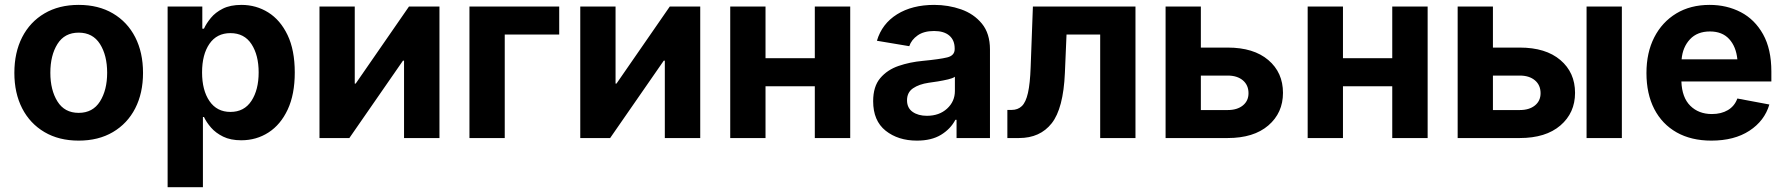

<svg xmlns="http://www.w3.org/2000/svg" viewBox="-20 -573 7411 797"><path d="M306.6 10.7Q224.6 10.7 164.6 -24.7Q104.5 -60.1 72 -123.3Q39.6 -186.5 39.6 -270.5Q39.6 -355 72 -418.5Q104.5 -481.9 164.6 -517.3Q224.6 -552.7 306.6 -552.7Q388.7 -552.7 448.7 -517.3Q508.8 -481.9 541.3 -418.5Q573.7 -355 573.7 -270.5Q573.7 -186.5 541.3 -123.3Q508.8 -60.1 448.7 -24.7Q388.7 10.7 306.6 10.7ZM306.6 -104.5Q365.2 -104.5 395 -151.9Q424.8 -199.2 424.8 -271Q424.8 -343.3 395 -390.4Q365.2 -437.5 306.6 -437.5Q248 -437.5 218.5 -390.4Q189 -343.3 189 -271Q189 -199.2 218.5 -151.9Q248 -104.5 306.6 -104.5Z M675.8 204.1V-545.9H819.8V-454.1H826.7Q836.4 -475.6 855.2 -498.5Q874 -521.5 905 -537.1Q936 -552.7 982.4 -552.7Q1043 -552.7 1093.3 -521.5Q1143.6 -490.2 1173.6 -427.7Q1203.6 -365.2 1203.6 -272Q1203.6 -181.2 1174.3 -118.4Q1145 -55.7 1094.7 -23.2Q1044.4 9.3 981.4 9.3Q937 9.3 906.2 -5.9Q875.5 -21 856.2 -43.2Q836.9 -65.4 826.7 -87.4H822.3V204.1ZM936.5 -108.4Q993.7 -108.4 1023.7 -154.3Q1053.7 -200.2 1053.7 -272.5Q1053.7 -344.2 1023.9 -389.9Q994.1 -435.5 936.5 -435.5Q879.9 -435.5 849.4 -391.1Q818.8 -346.7 818.8 -272.5Q818.8 -198.2 849.6 -153.3Q880.4 -108.4 936.5 -108.4Z M1804.2 0H1657.2V-321.3H1652.8L1430.2 0H1306.2V-545.9H1452.6V-226.1H1456.5L1677.7 -545.9H1804.2Z M2301.3 -545.9V-429.7H2075.2V0H1928.7V-545.9Z M2886.7 0H2739.7V-321.3H2735.4L2512.7 0H2388.7V-545.9H2535.2V-226.1H2539.1L2760.3 -545.9H2886.7Z M3157.7 -545.9V-331.5H3362.3V-545.9H3509.3V0H3362.3V-214.8H3157.7V0H3011.2V-545.9Z M3786.1 10.7Q3708 10.7 3656.2 -30.5Q3604.5 -71.8 3604.5 -152.8Q3604.5 -213.9 3633.8 -248.5Q3663.1 -283.2 3710 -299.3Q3756.8 -315.4 3810.5 -320.3Q3880.9 -327.1 3911.9 -334.7Q3942.9 -342.3 3942.9 -369.1V-371.6Q3942.9 -406.2 3920.7 -425.3Q3898.4 -444.3 3857.4 -444.3Q3814.9 -444.3 3789.1 -426Q3763.2 -407.7 3754.4 -381.3L3620.1 -403.8Q3641.1 -474.6 3703.9 -513.7Q3766.6 -552.7 3857.9 -552.7Q3916.5 -552.7 3969.5 -534.2Q4022.5 -515.6 4055.9 -474.9Q4089.4 -434.1 4089.4 -367.7V0H3950.7V-75.7H3945.8Q3925.8 -37.6 3886.2 -13.4Q3846.7 10.7 3786.1 10.7ZM3827.6 -92.3Q3878.9 -92.3 3911.4 -122.1Q3943.8 -151.9 3943.8 -195.3V-254.4Q3935.1 -248 3915.3 -243.4Q3895.5 -238.8 3873.5 -235.1Q3851.6 -231.4 3835.4 -229.5Q3794.9 -223.6 3770 -206.5Q3745.1 -189.5 3745.1 -156.7Q3745.1 -125 3768.3 -108.6Q3791.5 -92.3 3827.6 -92.3Z M4161.6 0V-116.7H4179.2Q4205.1 -116.7 4221.7 -132.6Q4238.3 -148.4 4247.1 -187.3Q4255.9 -226.1 4258.3 -294.4L4267.6 -545.9H4693.4V0H4546.9V-429.7H4407.2L4400.4 -270Q4394 -122.6 4345.7 -61.3Q4297.4 0 4210 0Z M4964.8 -375.5H5076.2Q5184.1 -375.5 5244.9 -323.7Q5305.7 -272 5305.7 -187.5Q5305.7 -104.5 5244.9 -52.2Q5184.1 0 5076.2 0H4818.4V-545.9H4964.8ZM4964.8 -259.3V-116.2H5076.2Q5115.7 -116.2 5139.2 -135.3Q5162.6 -154.3 5162.6 -186Q5162.6 -219.7 5139.2 -239.5Q5115.7 -259.3 5076.2 -259.3Z M5554.7 -545.9V-331.5H5759.3V-545.9H5906.2V0H5759.3V-214.8H5554.7V0H5408.2V-545.9Z M6177.2 -375.5H6288.6Q6396.5 -375.5 6457.3 -323.7Q6518.1 -272 6518.1 -187.5Q6518.1 -104.5 6457.3 -52.2Q6396.5 0 6288.6 0H6030.8V-545.9H6177.2ZM6177.2 -259.3V-116.2H6288.6Q6328.1 -116.2 6351.6 -135.3Q6375 -154.3 6375 -186Q6375 -219.7 6351.6 -239.5Q6328.1 -259.3 6288.6 -259.3ZM6565.9 0V-545.9H6712.4V0Z M7084 10.7Q7000.5 10.7 6939.9 -23.4Q6879.4 -57.6 6846.9 -120.6Q6814.5 -183.6 6814.5 -270Q6814.5 -354.5 6846.9 -418Q6879.4 -481.4 6938.2 -517.1Q6997.1 -552.7 7076.7 -552.7Q7147.9 -552.7 7206.1 -522.5Q7264.2 -492.2 7298.6 -430.7Q7333 -369.1 7333 -275.9V-234.9H6959.5Q6961.9 -168 6996.6 -133.8Q7031.2 -99.6 7086.4 -99.6Q7125 -99.6 7152.6 -116Q7180.2 -132.3 7191.9 -164.1L7324.7 -139.2Q7304.7 -71.3 7241.9 -30.3Q7179.2 10.7 7084 10.7ZM6960.4 -326.7H7191.9Q7186.5 -379.9 7157.7 -411.1Q7128.9 -442.4 7078.1 -442.4Q7025.4 -442.4 6995.1 -409.9Q6964.8 -377.4 6960.4 -326.7Z"/></svg>

Font: Inter-Bold
Style: Bold
Weight: 700
Designer: Rasmus Andersson
Foundry: rsms
Version: Version 4.000;git-a52131595